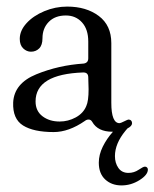

<svg xmlns="http://www.w3.org/2000/svg" viewBox="-20 -400 469 583"><path d="M429 115Q429 131 403.5 147Q378 163 349 163Q319 163 299.5 145Q280 127 280 94Q280 70 292 45.5Q304 21 323 0H321Q277 0 260 -30Q256 -37 249 -37Q243 -37 238 -33Q189 1 143 1Q82 1 50 -19Q18 -39 20 -89Q23 -147 90.5 -174.5Q158 -202 234 -207Q248 -209 248 -223V-274Q248 -311 229 -332Q210 -353 180 -353Q147 -353 128 -333.5Q109 -314 109 -284Q109 -263 99 -253Q89 -243 74 -243Q61 -243 50.5 -253Q40 -263 40 -282Q40 -307 60.5 -329.5Q81 -352 114.5 -366Q148 -380 184 -380Q242 -380 280 -351.5Q318 -323 318 -269V-88Q318 -26 343 -26Q346 -26 357 -31.5Q368 -37 370 -37Q375 -37 378 -34Q381 -31 381 -26Q381 -17 367 -10L361 -3Q329 36 329 74Q329 95 339.5 110Q350 125 370 125Q387 125 401 115.5Q415 106 420 106Q424 106 426.5 108.5Q429 111 429 115ZM249 -129 248 -165Q248 -180 233 -180Q88 -175 88 -92Q88 -63 109 -47Q130 -31 161 -31Q187 -31 210 -43.5Q233 -56 242 -78Q249 -93 249 -129Z"/></svg>

Font: Hina Mincho
Style: Regular
Weight: 400
Designer: satsuyako
Foundry: satsuyako
Version: Version 1.100